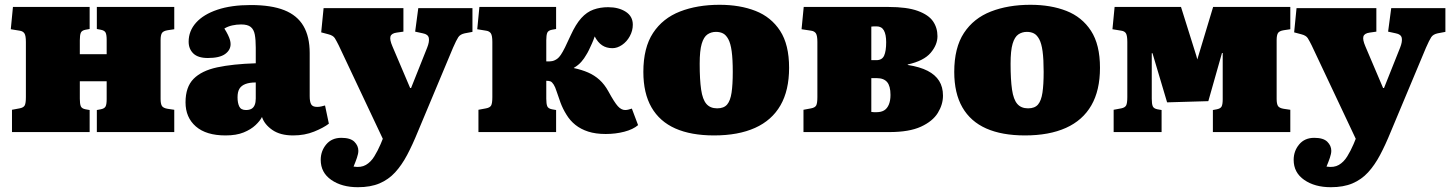

<svg xmlns="http://www.w3.org/2000/svg" viewBox="-20 -551 6055 801"><path d="M30 0V-93L62 -99Q78 -102 83 -111Q88 -120 88 -146V-376Q88 -402 82 -411.5Q76 -421 62 -423L25 -429L34 -522H354V-430L337 -427Q321 -424 317 -414Q313 -404 313 -383V-325H425V-385Q425 -406 420.5 -415Q416 -424 400 -427L384 -430V-522H707V-429L680 -425Q661 -422 655.5 -413Q650 -404 650 -384V-138Q650 -118 655.5 -109Q661 -100 680 -97L707 -93V0H384V-92L400 -95Q416 -98 420.5 -107Q425 -116 425 -137V-212H313V-139Q313 -118 317 -108Q321 -98 337 -95L354 -92V0Z M921 14Q840 14 797 -23.5Q754 -61 754 -124Q754 -188 787.5 -222Q821 -256 886 -270Q951 -284 1047 -287V-352Q1047 -385 1043 -406.5Q1039 -428 1026 -438.5Q1013 -449 986 -449Q967 -449 949 -445Q931 -441 916 -432Q925 -418 931 -405.5Q937 -393 939.5 -384Q942 -375 942 -367Q942 -342 919 -325.5Q896 -309 847 -309Q806 -309 786.5 -328Q767 -347 767 -377Q767 -422 798 -456.5Q829 -491 887 -510.5Q945 -530 1026 -530Q1112 -530 1166 -508.5Q1220 -487 1246 -442.5Q1272 -398 1272 -330V-150Q1272 -127 1278 -116Q1284 -105 1303 -105Q1312 -105 1320.5 -107Q1329 -109 1336 -111L1352 -35Q1330 -18 1290.5 -2Q1251 14 1203 14Q1149 14 1116 -9Q1083 -32 1073 -63Q1065 -47 1046 -29Q1027 -11 996.5 1.5Q966 14 921 14ZM1006 -92Q1020 -92 1029 -97Q1038 -102 1042.5 -113Q1047 -124 1047 -140V-207Q1021 -207 1004 -200.5Q987 -194 979 -181Q971 -168 971 -145Q971 -122 978 -107Q985 -92 1006 -92Z M1473 230Q1406 230 1362 199.5Q1318 169 1318 116Q1318 79 1341 51.5Q1364 24 1404 24Q1442 24 1458.5 40.5Q1475 57 1475 78Q1475 90 1469 107.5Q1463 125 1455 144Q1486 149 1506.5 137Q1527 125 1541.5 101.5Q1556 78 1568 50L1577 28L1393 -362Q1384 -380 1377 -391.5Q1370 -403 1350 -408L1320 -416L1330 -517H1663V-419L1635 -415Q1613 -412 1609 -399Q1605 -386 1617 -358L1691 -184H1695L1762 -352Q1772 -377 1769 -392.5Q1766 -408 1744 -412L1712 -419L1725 -517H1951V-418L1919 -412Q1900 -408 1892 -396Q1884 -384 1870 -352L1723 -1Q1701 53 1678.5 95.5Q1656 138 1628.5 168Q1601 198 1563.5 214Q1526 230 1473 230Z M2507 8Q2465 8 2434 -2Q2403 -12 2380.5 -30Q2358 -48 2343 -73Q2328 -97 2318.5 -122.5Q2309 -148 2302.5 -168.5Q2296 -189 2290 -198Q2283 -209 2276.5 -211.5Q2270 -214 2259 -214V-139Q2259 -118 2263 -108Q2267 -98 2283 -95L2300 -92V0H1976V-93L2008 -99Q2024 -102 2029 -111Q2034 -120 2034 -146V-376Q2034 -402 2028 -411.5Q2022 -421 2008 -423L1971 -429L1980 -522H2300V-430L2283 -427Q2267 -424 2263 -414Q2259 -404 2259 -383V-295Q2272 -294 2283 -296Q2294 -298 2305 -306Q2312 -311 2319.5 -322Q2327 -333 2337 -353Q2347 -373 2361 -404Q2382 -450 2405 -475.5Q2428 -501 2456 -511Q2484 -521 2517 -521Q2561 -521 2590.5 -502Q2620 -483 2620 -448Q2620 -423 2607.5 -400Q2595 -377 2575 -363.5Q2555 -350 2535 -350Q2510 -350 2492 -362Q2474 -374 2461 -399Q2456 -384 2449.5 -369.5Q2443 -355 2437 -342.5Q2431 -330 2425 -321Q2418 -308 2405.5 -293.5Q2393 -279 2374 -268V-267Q2407 -260 2433.5 -248.5Q2460 -237 2481 -218Q2502 -199 2518 -170Q2543 -124 2557.5 -108Q2572 -92 2588 -92Q2596 -92 2602.5 -94Q2609 -96 2616 -98L2642 -29Q2621 -11 2584.5 -1.5Q2548 8 2507 8Z M2959 14Q2863 14 2797.5 -15Q2732 -44 2698 -103Q2664 -162 2664 -251Q2664 -352 2704.5 -413.5Q2745 -475 2817 -503Q2889 -531 2982 -531Q3067 -531 3132 -505.5Q3197 -480 3234.5 -422.5Q3272 -365 3272 -268Q3272 -174 3236 -111.5Q3200 -49 3130 -17.5Q3060 14 2959 14ZM2972 -99Q3000 -99 3013.5 -115Q3027 -131 3032 -164.5Q3037 -198 3037 -251Q3037 -304 3032.5 -337Q3028 -370 3018.5 -387.5Q3009 -405 2996.5 -411.5Q2984 -418 2967 -418Q2947 -418 2931.5 -407.5Q2916 -397 2907.5 -368.5Q2899 -340 2899 -285Q2899 -219 2905 -177.5Q2911 -136 2927 -117.5Q2943 -99 2972 -99Z M3332 0V-93L3364 -99Q3380 -102 3385 -111Q3390 -120 3390 -146V-376Q3390 -402 3384 -411.5Q3378 -421 3364 -423L3324 -429L3333 -522H3686Q3764 -522 3809 -505.5Q3854 -489 3872.5 -462Q3891 -435 3891 -400Q3891 -364 3862.5 -330.5Q3834 -297 3767 -282V-280Q3818 -272 3850 -255.5Q3882 -239 3898 -213.5Q3914 -188 3914 -152Q3914 -115 3892.5 -80Q3871 -45 3822 -22.5Q3773 0 3690 0ZM3637 -83Q3656 -83 3668.5 -90.5Q3681 -98 3688 -114.5Q3695 -131 3695 -155Q3695 -192 3681 -208.5Q3667 -225 3638 -225H3615V-84Q3620 -83 3626 -83Q3632 -83 3637 -83ZM3615 -300H3636Q3660 -300 3668.5 -319Q3677 -338 3677 -375Q3677 -407 3667.5 -424Q3658 -441 3637 -441Q3632 -441 3626.5 -441Q3621 -441 3615 -440Z M4256 14Q4160 14 4094.5 -15Q4029 -44 3995 -103Q3961 -162 3961 -251Q3961 -352 4001.5 -413.5Q4042 -475 4114 -503Q4186 -531 4279 -531Q4364 -531 4429 -505.5Q4494 -480 4531.5 -422.5Q4569 -365 4569 -268Q4569 -174 4533 -111.5Q4497 -49 4427 -17.5Q4357 14 4256 14ZM4269 -99Q4297 -99 4310.5 -115Q4324 -131 4329 -164.5Q4334 -198 4334 -251Q4334 -304 4329.5 -337Q4325 -370 4315.5 -387.5Q4306 -405 4293.5 -411.5Q4281 -418 4264 -418Q4244 -418 4228.5 -407.5Q4213 -397 4204.5 -368.5Q4196 -340 4196 -285Q4196 -219 4202 -177.5Q4208 -136 4224 -117.5Q4240 -99 4269 -99Z M4626 0V-93L4658 -99Q4673 -102 4678 -111Q4683 -120 4683 -146V-376Q4683 -402 4677.5 -411.5Q4672 -421 4658 -423L4621 -429L4630 -522H4907L4971 -318L4975 -303L5041 -522H5363V-429L5336 -425Q5317 -422 5311.5 -413Q5306 -404 5306 -384V-138Q5306 -118 5311.5 -109Q5317 -100 5336 -97L5363 -93V0H5040V-92L5056 -95Q5072 -98 5076.5 -107Q5081 -116 5081 -137V-330H5078L5021 -129L4849 -124L4788 -329H4785V-139Q4785 -118 4789 -108Q4793 -98 4809 -95L4826 -92V0Z M5532 230Q5465 230 5421 199.5Q5377 169 5377 116Q5377 79 5400 51.5Q5423 24 5463 24Q5501 24 5517.5 40.5Q5534 57 5534 78Q5534 90 5528 107.5Q5522 125 5514 144Q5545 149 5565.5 137Q5586 125 5600.5 101.5Q5615 78 5627 50L5636 28L5452 -362Q5443 -380 5436 -391.5Q5429 -403 5409 -408L5379 -416L5389 -517H5722V-419L5694 -415Q5672 -412 5668 -399Q5664 -386 5676 -358L5750 -184H5754L5821 -352Q5831 -377 5828 -392.5Q5825 -408 5803 -412L5771 -419L5784 -517H6010V-418L5978 -412Q5959 -408 5951 -396Q5943 -384 5929 -352L5782 -1Q5760 53 5737.5 95.5Q5715 138 5687.5 168Q5660 198 5622.5 214Q5585 230 5532 230Z"/></svg>

Font: Literata Black
Style: Regular
Weight: 900
Designer: Latin by Veronika Burian and Jose Scaglione. Greek by Irene Vlachou. Cyrillic by Vera Evstafieva.
Foundry: TypeTogether
Version: Version 3.103;gftools[0.9.29]